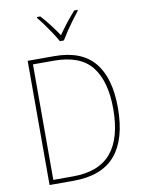

<svg xmlns="http://www.w3.org/2000/svg" viewBox="-101 -1018 813 1087"><g transform="rotate(-10 305.5 -474.5)"><path d="M551 -364Q551 -184 473 -92Q395 0 232 0H94V-714H247Q403 -714 477 -625Q551 -536 551 -364ZM524 -363Q524 -521 458 -605Q392 -689 240 -689H120V-25H233Q382 -25 453 -109.5Q524 -194 524 -363ZM293 -792Q281 -814 262.5 -842Q244 -870 224.5 -897Q205 -924 189 -943V-949H208Q233 -922 259 -888Q285 -854 305 -824Q348 -887 403 -949H422V-943Q405 -922 385 -895Q365 -868 347 -841Q329 -814 316 -792Z"/></g></svg>

Font: Noto Sans Myanmar SemiCondensed Thin
Style: Regular
Weight: 100
Width: 4
Designer: Monotype Design Team
Foundry: Monotype Imaging Inc.
Version: Version 2.107; ttfautohint (v1.8.4.7-5d5b)